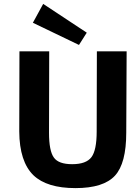

<svg xmlns="http://www.w3.org/2000/svg" viewBox="-20 -954 717 987"><path d="M386 -723 149 -837 202 -934 426 -786ZM629 -272Q629 -114 571 -51Q512 13 368 13Q221 13 152 -53Q80 -123 79 -278L80 -690H233L232 -272Q232 -178 257 -144Q281 -110 351 -110Q423 -110 450 -146Q477 -182 477 -278L478 -690H631Z"/></svg>

Font: Taylor Sans Bold LRS
Style: Bold
Weight: 700
Italic angle: -8°
Designer: Natanael Gama
Version: Version 1.001 September 8, 2015